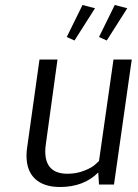

<svg xmlns="http://www.w3.org/2000/svg" viewBox="-20 -738 550 768"><path d="M507 -500 436 0H376L373 -48Q315 10 220 10Q156 10 121 -22Q86 -54 86 -116Q86 -133 89 -151L138 -500H210L164 -166Q161 -148 161 -133Q161 -43 250 -43Q286 -43 317.5 -55.5Q349 -68 362 -81L376 -94L434 -500ZM376 -590 439 -718 489 -705 407 -576ZM247 -590 310 -718 360 -705 278 -576Z"/></svg>

Font: ArsenalItalic
Style: Italic
Weight: 400
Italic angle: -9°
Designer: Andrij Shevchenko
Foundry: Stairsfor.com
Version: Version 1.000